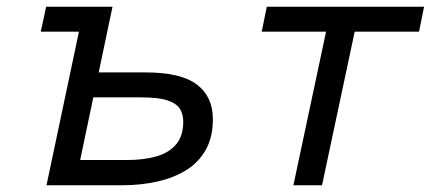

<svg xmlns="http://www.w3.org/2000/svg" viewBox="-20 -550 1279 570"><path d="M101 -456 117 -530H284L268 -456ZM118 0 230 -530H314L273 -335H413Q517 -335 564.5 -299Q612 -263 612 -196Q612 -143 591 -105.5Q570 -68 533 -45Q496 -22 447 -11Q398 0 342 0ZM218 -75H358Q406 -75 443.5 -85.5Q481 -96 502.5 -121Q524 -146 524 -189Q524 -211 514 -227Q504 -243 477 -252Q450 -261 397 -261H257Z M851 0 948 -456H757L772 -530H1239L1224 -456H1033L936 0Z"/></svg>

Font: Geist
Style: Italic
Weight: 400
Italic angle: -12°
Designer: Basement.studio, Andrés Briganti, Mateo Zaragoza
Foundry: Basement.studio, Vercel, Andrés Briganti, Guido Ferreyra, Mateo Zaragoza
Version: Version 1.500